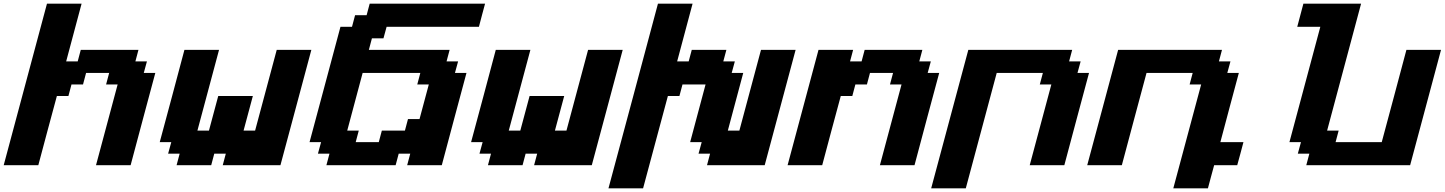

<svg xmlns="http://www.w3.org/2000/svg" viewBox="-20 -895 7826 1040"><path d="M500 0H687.5Q709.5 -83 754.2 -250Q798.8 -417 821.3 -500H758.8L775.9 -562.5H713.4L730 -625H417.5L400.9 -562.5H338.4L421.9 -875H234.4Q195.3 -729 117.2 -437.5Q39.1 -146 0 0H187.5Q204.1 -62.5 237.5 -187.5Q271 -312.5 288.1 -375H350.6L367.2 -437.5H429.7L446.3 -500H571.3L554.7 -437.5H617.2Z M1186.5 0H1499Q1526.9 -104 1582.8 -312.3Q1638.7 -520.5 1666.5 -625H1479L1361.8 -187.5H1299.3L1349.6 -375H1162.1L1111.8 -187.5H1049.3L1166.5 -625H979Q957 -542 912.4 -375Q867.7 -208 845.2 -125H907.7L890.6 -62.5H953.1L936.5 0H1124L1140.6 -62.5H1203.1Z M2185.5 0H2373Q2395 -83 2439.7 -250Q2484.4 -417 2506.8 -500H2444.3L2461.4 -562.5H2398.9L2415.5 -625H1978L1994.6 -687.5H2057.1L2074.2 -750H2574.2Q2579.6 -770.5 2590.6 -812.5Q2601.6 -854.5 2607.4 -875H1982.4L1965.8 -812.5H1903.3L1886.7 -750H1824.2Q1796.4 -646 1740.5 -437.5Q1684.6 -229 1656.7 -125H1719.2L1702.1 -62.5H1764.6L1748 0H2123L2139.6 -62.5H2202.1ZM2031.7 -125H1906.7L1923.3 -187.5H1860.8L1944.3 -500H2256.8L2240.2 -437.5H2302.7L2252.4 -250H2189.9L2173.3 -187.5H2048.3Z M2873 0H3185.5Q3213.4 -104 3269.3 -312.3Q3325.2 -520.5 3353 -625H3165.5L3048.3 -187.5H2985.8L3036.1 -375H2848.6L2798.3 -187.5H2735.8L2853 -625H2665.5Q2643.6 -542 2598.9 -375Q2554.2 -208 2531.7 -125H2594.2L2577.1 -62.5H2639.6L2623 0H2810.5L2827.1 -62.5H2889.6Z M3275.9 125H3463.4Q3485.8 42 3530.5 -125Q3575.2 -292 3597.7 -375H3660.2L3676.8 -437.5H3801.8L3718.3 -125H3780.8L3763.7 -62.5H3826.2L3809.6 0H4122.1Q4149.9 -104 4205.8 -312.3Q4261.7 -520.5 4289.6 -625H4102.1L3984.9 -187.5H3922.4L4005.9 -500H3943.4L3960.4 -562.5H3897.9L3914.6 -625H3727.1L3710.4 -562.5H3647.9L3731.4 -875H3543.9Q3499.5 -708 3410.2 -375Q3320.8 -42 3275.9 125Z M4746.1 0H4933.6Q4955.6 -83 5000.2 -250Q5044.9 -417 5067.4 -500H5004.9L5022 -562.5H4959.5L4976.1 -625H4663.6L4647 -562.5H4584.5L4601.1 -625H4413.6Q4385.7 -520.5 4329.8 -312.3Q4273.9 -104 4246.1 0H4433.6Q4450.2 -62.5 4483.6 -187.5Q4517.1 -312.5 4534.2 -375H4596.7L4613.3 -437.5H4675.8L4692.4 -500H4817.4L4800.8 -437.5H4863.3Z M5023.9 125H5211.4Q5239.3 20.5 5295.2 -187.7Q5351.1 -396 5378.9 -500H5628.9L5612.3 -437.5H5674.8L5557.6 0H5745.1Q5767.1 -83 5811.8 -250Q5856.4 -417 5878.9 -500H5816.4L5833.5 -562.5H5771L5787.6 -625H5225.1Q5191.4 -500 5124.5 -250Q5057.6 0 5023.9 125Z M6335.4 125H6522.9Q6528.3 104 6539.6 62.5Q6550.8 21 6556.6 0H6681.6Q6687.5 -21 6698.7 -62.5Q6710 -104 6715.3 -125H6590.3Q6606.9 -187.5 6640.1 -312.5Q6673.3 -437.5 6690.4 -500H6627.9L6645 -562.5H6582.5L6599.1 -625H6036.6Q6008.8 -520.5 5952.9 -312.3Q5897 -104 5869.1 0H6056.6Q6078.6 -83 6123.3 -250Q6168 -417 6190.4 -500H6440.4L6423.8 -437.5H6486.3Z M7055.7 0H7618.2Q7646 -104 7701.9 -312.3Q7757.8 -520.5 7785.6 -625H7598.1Q7576.2 -542 7531.5 -375.2Q7486.8 -208.5 7464.4 -125H7214.4L7231 -187.5H7168.5L7352.5 -875H7040Q7034.7 -854 7023.4 -812.5Q7012.2 -771 7006.8 -750H7131.8Q7104 -646 7048.1 -437.5Q6992.2 -229 6964.4 -125H7026.9L7009.8 -62.5H7072.3Z"/></svg>

Font: Faithful 32x
Style: SemiboldOblique
Weight: 400
Foundry: Faithful Resource Pack
Version: Version 1.0; January 27, 2023